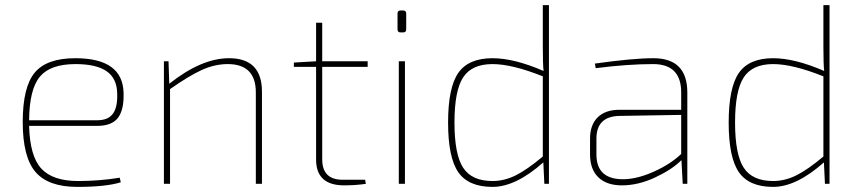

<svg xmlns="http://www.w3.org/2000/svg" viewBox="-20 -720 3364 752"><path d="M361 -227H94Q97 -108 142 -59.5Q187 -11 286 -11Q369 -11 449 -24L453 -6Q395 12 283 12Q169 12 119 -46.5Q69 -105 69 -242Q69 -379 116 -435.5Q163 -492 275 -492Q461 -492 464 -356Q466 -290 442 -258.5Q418 -227 361 -227ZM94 -249H361Q404 -249 422.5 -275Q441 -301 439 -354Q438 -413 397.5 -441Q357 -469 276 -469Q177 -469 136 -419.5Q95 -370 94 -249Z M640 -480 643 -392Q769 -492 877 -492Q1006 -492 1006 -361V0H982V-358Q982 -469 872 -469Q821 -469 770.5 -446Q720 -423 646 -371V0H622V-480Z M1242 -458V-96Q1242 -16 1322 -16H1410L1413 0Q1373 6 1328 6Q1218 6 1218 -95V-458H1131V-475L1218 -480V-631H1242V-480H1420V-458Z M1549 -679H1559Q1571 -679 1571 -667V-605Q1571 -593 1559 -593H1549Q1537 -593 1537 -605V-667Q1537 -679 1549 -679ZM1566 0H1542V-480H1566Z M2130 -700V0H2112L2108 -84Q2000 12 1909 12Q1815 12 1775 -45.5Q1735 -103 1735 -240Q1735 -377 1775 -434.5Q1815 -492 1909 -492Q1994 -492 2109 -442Q2106 -468 2106 -535V-700ZM2106 -107V-421Q1986 -469 1909 -469Q1828 -469 1794 -417Q1760 -365 1760 -240Q1760 -115 1794 -63Q1828 -11 1909 -11Q1955 -11 1999.5 -33Q2044 -55 2106 -107Z M2313 -453 2310 -471Q2459 -492 2539 -492Q2672 -492 2672 -358V0H2654L2649 -93Q2614 -57 2547 -25.5Q2480 6 2416 6Q2356 6 2323.5 -25.5Q2291 -57 2291 -115V-177Q2291 -231 2321 -260.5Q2351 -290 2406 -290H2648V-358Q2648 -469 2538 -469Q2439 -469 2313 -453ZM2316 -177V-115Q2316 -20 2416 -18Q2471 -17 2538 -46.5Q2605 -76 2648 -117V-270L2406 -266Q2316 -264 2316 -177Z M3229 -700V0H3211L3207 -84Q3099 12 3008 12Q2914 12 2874 -45.5Q2834 -103 2834 -240Q2834 -377 2874 -434.5Q2914 -492 3008 -492Q3093 -492 3208 -442Q3205 -468 3205 -535V-700ZM3205 -107V-421Q3085 -469 3008 -469Q2927 -469 2893 -417Q2859 -365 2859 -240Q2859 -115 2893 -63Q2927 -11 3008 -11Q3054 -11 3098.5 -33Q3143 -55 3205 -107Z"/></svg>

Font: Exo 2.0 Thin
Style: Regular
Weight: 250
Designer: Natanael Gama
Version: Version 1.001;PS 001.001;hotconv 1.0.70;makeotf.lib2.5.58329